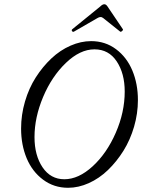

<svg xmlns="http://www.w3.org/2000/svg" viewBox="-20 -869 668 902"><path d="M327.1 -720.2Q322.3 -717.8 318.6 -722.7Q314.9 -727.5 319.8 -731.9L450.2 -837.9Q461.4 -849.1 470.2 -849.1Q478 -849.1 484.9 -838.9L557.1 -731.9Q559.1 -730 556.6 -726.6Q554.2 -723.1 550.5 -720.9Q546.9 -718.8 544.9 -720.2L464.8 -784.2Q457.5 -789.1 454.1 -789.1Q445.3 -789.1 438 -784.2ZM299.8 13.2Q233.4 13.2 182.4 -24.9Q131.3 -63 105.2 -125.7Q79.1 -188.5 79.1 -265.1Q79.1 -329.6 97.4 -392.1Q115.7 -454.6 147.9 -505.1Q180.2 -555.7 221.4 -594.5Q262.7 -633.3 311.3 -654.5Q359.9 -675.8 408.2 -675.8Q474.6 -675.8 525.1 -637.9Q575.7 -600.1 601.8 -537.6Q627.9 -475.1 627.9 -398.9Q627.9 -335.9 609.9 -273.9Q591.8 -211.9 560.1 -160.9Q528.3 -109.9 487.3 -70.3Q446.3 -30.8 397.5 -8.8Q348.6 13.2 299.8 13.2ZM282.2 -26.9Q349.1 -26.9 415.5 -87.9Q481.9 -148.9 523.9 -245.4Q565.9 -341.8 565.9 -439Q565.9 -523.9 528.3 -580.6Q490.7 -637.2 423.8 -637.2Q356 -637.2 289.6 -573.5Q223.1 -509.8 182.6 -413.6Q142.1 -317.4 142.1 -225.1Q142.1 -139.2 179.9 -83Q217.8 -26.9 282.2 -26.9Z"/></svg>

Font: Junicode SmCond Light
Style: Italic
Weight: 300
Width: 4
Italic angle: -11°
Designer: Peter S. Baker
Version: Version 2.206